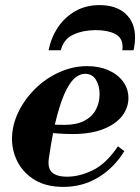

<svg xmlns="http://www.w3.org/2000/svg" viewBox="-20 -721 549 752"><path d="M228 11Q162 11 117.5 -15.5Q73 -42 50 -85Q27 -128 27 -177Q27 -230 51.5 -281Q76 -332 117.5 -373Q159 -414 212 -438Q265 -462 322 -462Q368 -462 404.5 -446Q441 -430 462 -401.5Q483 -373 483 -337Q483 -299 458.5 -267Q434 -235 385 -215.5Q336 -196 264 -196Q239 -196 210 -198Q181 -200 158.5 -203Q136 -206 130 -207L135 -242Q152 -235 173 -233.5Q194 -232 233 -232Q280 -232 310.5 -248Q341 -264 355.5 -291.5Q370 -319 370 -352Q370 -386 355.5 -409Q341 -432 313 -432Q296 -432 278 -419.5Q260 -407 241.5 -372.5Q223 -338 205 -273.5Q187 -209 172 -105Q165 -64 183 -46.5Q201 -29 243 -29Q292 -29 344 -54.5Q396 -80 442 -148L467 -129Q427 -64 365.5 -26.5Q304 11 228 11ZM170 -524Q181 -576 208 -615.5Q235 -655 276 -678Q317 -701 370 -701Q435 -701 472 -667Q509 -633 509 -574Q509 -563 507.5 -550.5Q506 -538 503 -524H459Q460 -528 460 -531.5Q460 -535 460 -538Q460 -573 431 -588Q402 -603 355 -603Q306 -603 267.5 -585.5Q229 -568 218 -524Z"/></svg>

Font: Libre Bodoni
Style: Italic
Weight: 400
Italic angle: -13°
Designer: Pablo Impallari, Rodrigo Fuenzalida
Foundry: Impallari Type
Version: Version 2.005;gftools[0.9.23]